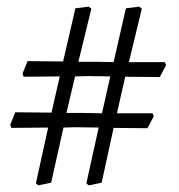

<svg xmlns="http://www.w3.org/2000/svg" viewBox="-20 -593 538 578"><path d="M51 -362 160 -363 135 -254 26 -255 11 -218 14 -208 125 -209 88 -41 95 -35 134 -43 171 -209 207 -210 277 -209 240 -41 247 -35 286 -43 322 -208 424 -207 443 -243 439 -252H332L357 -362L461 -361L480 -397L476 -406H368L407 -567L399 -573L359 -568L322 -406L269 -407H216L255 -567L247 -573L207 -568L170 -408L63 -409L48 -372ZM206 -363 244 -364 312 -363 287 -252 232 -253H180Z"/></svg>

Font: Alegreya SC
Style: Regular
Weight: 400
Designer: Juan Pablo del Peral
Foundry: Juan Pablo del Peral
Version: Version 1.003